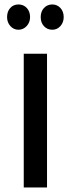

<svg xmlns="http://www.w3.org/2000/svg" viewBox="-20 -824 311 844"><path d="M11.1 -748.9Q11.1 -773.3 25 -788.9Q38.9 -804.4 61.1 -804.4Q83.3 -804.4 97.8 -788.9Q112.2 -773.3 112.2 -748.9Q112.2 -725.6 97.2 -709.4Q82.2 -693.3 61.1 -693.3Q40 -693.3 25.6 -709.4Q11.1 -725.6 11.1 -748.9ZM158.9 -748.9Q158.9 -773.3 173.3 -788.9Q187.8 -804.4 210 -804.4Q231.1 -804.4 245.6 -788.9Q260 -773.3 260 -748.9Q260 -725.6 245.6 -709.4Q231.1 -693.3 210 -693.3Q187.8 -693.3 173.3 -708.9Q158.9 -724.4 158.9 -748.9ZM186.7 -587.8V0H84.4V-587.8Z"/></svg>

Font: Paperlogy 5 Medium
Style: Regular
Weight: 500
Designer: redesigned by Lee Juim, glyphs from Gmarket Sans & Montserrat
Foundry: PT&
Version: Version 1.001